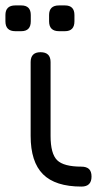

<svg xmlns="http://www.w3.org/2000/svg" viewBox="-22 -688 408 708"><path d="M278.5 0Q182 0 136.5 -45.5Q91 -91 91 -187V-459Q91 -495.5 127.5 -495.5Q164.5 -495.5 164.5 -459V-187Q164.5 -121 188.8 -97.2Q213 -73.5 278.5 -73.5Q296.5 -73.5 306 -64.8Q315.5 -56 315.5 -37Q315.5 0 278.5 0ZM34.5 -573Q-2 -573 -2 -609.5V-632.5Q-2 -668 34.5 -668H56.5Q91.5 -668 91.5 -632.5V-609.5Q91.5 -573 56.5 -573ZM195.5 -573Q159 -573 159 -609.5V-632.5Q159 -668 195.5 -668H217.5Q252.5 -668 252.5 -632.5V-609.5Q252.5 -573 217.5 -573Z"/></svg>

Font: Jura Light SemiBold
Style: Regular
Weight: 600
Version: Version 5.106